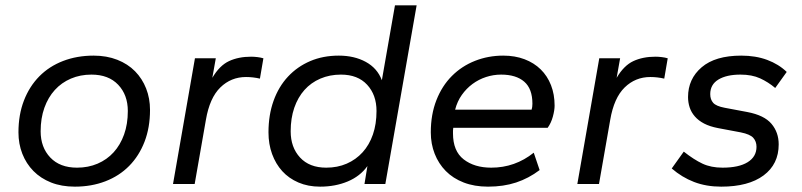

<svg xmlns="http://www.w3.org/2000/svg" viewBox="-20 -688 3000 718"><path d="M260 10Q210 10 171 -5.5Q132 -21 105 -48.5Q78 -76 63.5 -113Q49 -150 49 -193Q49 -259 69.5 -312Q90 -365 127 -402.5Q164 -440 216 -460Q268 -480 330 -480Q379 -480 418.5 -464.5Q458 -449 485 -421.5Q512 -394 526.5 -357Q541 -320 541 -277Q541 -211 520.5 -158Q500 -105 463 -67.5Q426 -30 374 -10Q322 10 260 10ZM268 -61Q310 -61 345 -76Q380 -91 405 -118.5Q430 -146 444 -185Q458 -224 458 -273Q458 -333 422 -371Q386 -409 322 -409Q280 -409 245 -394Q210 -379 185 -351.5Q160 -324 146 -285Q132 -246 132 -197Q132 -137 168 -99Q204 -61 268 -61Z M627 0 709 -470H787L774 -397Q801 -443 836.5 -459.5Q872 -476 919 -476Q930 -476 942.5 -474.5Q955 -473 965 -470L952 -394Q926 -400 900 -400Q844 -400 804 -361Q764 -322 750 -240L708 0Z M1177 10Q1132 10 1096 -5.5Q1060 -21 1035.5 -48Q1011 -75 997.5 -112Q984 -149 984 -193Q984 -258 1003 -311Q1022 -364 1057 -401.5Q1092 -439 1140 -459.5Q1188 -480 1247 -480Q1305 -480 1348 -456.5Q1391 -433 1408 -388L1457 -668H1538L1421 0H1343L1354 -67Q1327 -29 1280.5 -9.5Q1234 10 1177 10ZM1200 -61Q1242 -61 1276.5 -76Q1311 -91 1336 -118.5Q1361 -146 1374.5 -185Q1388 -224 1388 -273Q1388 -333 1353 -371Q1318 -409 1255 -409Q1213 -409 1178 -394Q1143 -379 1118.5 -351.5Q1094 -324 1080.5 -285Q1067 -246 1067 -197Q1067 -137 1102 -99Q1137 -61 1200 -61Z M1805 10Q1754 10 1714 -5.5Q1674 -21 1647 -48.5Q1620 -76 1605.5 -113Q1591 -150 1591 -193Q1591 -260 1612 -313.5Q1633 -367 1670 -404Q1707 -441 1756.5 -460.5Q1806 -480 1862 -480Q1906 -480 1941.5 -466.5Q1977 -453 2002 -428.5Q2027 -404 2040.5 -369.5Q2054 -335 2054 -293Q2054 -276 2047.5 -252Q2041 -228 2028 -210H1675Q1674 -205 1674 -199.5Q1674 -194 1674 -189Q1674 -123 1714 -92Q1754 -61 1817 -61Q1906 -61 1976 -117L1998 -52Q1957 -21 1910 -5.5Q1863 10 1805 10ZM1854 -409Q1825 -409 1797.5 -400Q1770 -391 1747 -374Q1724 -357 1707 -333Q1690 -309 1682 -278H1968Q1971 -287 1971 -300Q1971 -356 1940.5 -382.5Q1910 -409 1854 -409Z M2139 0 2221 -470H2299L2286 -397Q2313 -443 2348.5 -459.5Q2384 -476 2431 -476Q2442 -476 2454.5 -474.5Q2467 -473 2477 -470L2464 -394Q2438 -400 2412 -400Q2356 -400 2316 -361Q2276 -322 2262 -240L2220 0Z M2677 10Q2621 10 2575.5 -7.5Q2530 -25 2492 -58L2537 -121Q2575 -91 2607 -76Q2639 -61 2682 -61Q2743 -61 2776 -81.5Q2809 -102 2809 -139Q2809 -159 2797 -172.5Q2785 -186 2750 -193L2665 -209Q2634 -215 2613 -226Q2592 -237 2578.5 -252.5Q2565 -268 2559 -286.5Q2553 -305 2553 -325Q2553 -393 2604 -436.5Q2655 -480 2752 -480Q2806 -480 2849 -464Q2892 -448 2922 -419L2879 -359Q2853 -381 2822.5 -395Q2792 -409 2749 -409Q2697 -409 2666.5 -390.5Q2636 -372 2636 -336Q2636 -316 2647 -303.5Q2658 -291 2690 -285L2775 -269Q2838 -257 2865 -225Q2892 -193 2892 -148Q2892 -74 2835.5 -32Q2779 10 2677 10Z"/></svg>

Font: Celebes
Style: Italic
Weight: 400
Italic angle: -10°
Designer: Anugrah Pasau
Foundry: Lafontype
Version: Version 1.000; ttfautohint (v1.8.4)